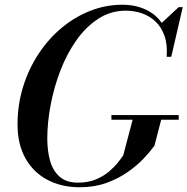

<svg xmlns="http://www.w3.org/2000/svg" viewBox="-20 -780 791 810"><path d="M316.5 10Q238.5 10 179.2 -21.8Q120 -53.5 87 -112.8Q54 -172 54 -255Q54 -338 77.2 -413.2Q100.5 -488.5 142 -551.8Q183.5 -615 239.2 -661.8Q295 -708.5 360.5 -734.2Q426 -760 496.5 -760Q557 -760 604 -735Q651 -710 675.8 -661Q700.5 -612 693.5 -540.5H683Q687 -592 674 -628.8Q661 -665.5 636.2 -689Q611.5 -712.5 578.8 -723.8Q546 -735 510.5 -735Q447.5 -735 395.2 -701.2Q343 -667.5 302.8 -610.8Q262.5 -554 235.2 -483.5Q208 -413 193.8 -338.2Q179.5 -263.5 179.5 -195.5Q179.5 -144.5 191.2 -102.2Q203 -60 231.2 -34.8Q259.5 -9.5 309 -9.5Q352 -9.5 384.8 -23.2Q417.5 -37 440.8 -57Q464 -77 478.8 -96Q493.5 -115 500 -125L541.5 -282.5H662L631.5 -165Q614.5 -141.5 586.2 -111.5Q558 -81.5 518.2 -53.8Q478.5 -26 428 -8Q377.5 10 316.5 10ZM450 -275V-294.5H734V-275ZM683 -540.5 688.5 -580.5Q686.5 -605.5 679.8 -631.5Q673 -657.5 658 -679.5L734 -750H751L702.5 -540.5Z"/></svg>

Font: Bodoni Moda 11pt Medium
Style: Italic
Weight: 500
Italic angle: -13°
Designer: Owen Earl
Foundry: indestructible type
Version: Version 2.004